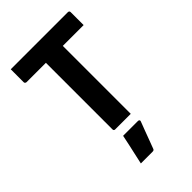

<svg xmlns="http://www.w3.org/2000/svg" viewBox="-278 -801 1155 1155"><g transform="rotate(-45 300.0 -223.0)"><path d="M51 -700H537Q542 -700 545.5 -697Q549 -694 549 -689Q549 -658 549 -633.5Q549 -609 549 -578H63Q60 -578 57.5 -579.5Q55 -581 53 -583.5Q51 -586 51 -589Q51 -620 51 -645Q51 -670 51 -700ZM372 0Q339 0 306 0Q273 0 239 0Q234 0 231 -3Q228 -6 228 -11Q228 -92 228 -168Q228 -244 228 -320.5Q228 -397 228 -474.5Q228 -552 228 -631H383L372 -604Q372 -584 372 -561.5Q372 -539 372 -518Q372 -497 372 -478Q372 -414 372 -353.5Q372 -293 372 -230.5Q372 -168 372 -99Q372 -71 372 -46Q372 -21 372 0ZM246 61Q280 61 309 61Q338 61 372 61Q378 61 381.5 64.5Q385 68 383 74Q372 103 361.5 130.5Q351 158 341 185.5Q331 213 319 244Q318 248 314.5 251Q311 254 304 254Q284 254 260 254Q236 254 204 254Q211 221 218.5 188Q226 155 233 123Q240 91 246 61Z"/></g></svg>

Font: Recursive
Style: Bold
Weight: 700
Version: Version 1.085